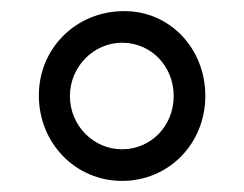

<svg xmlns="http://www.w3.org/2000/svg" viewBox="-20 -706 440 346"><path d="M200 -380C284 -380 350 -447 350 -533C350 -619 286 -686 204 -686C117 -686 50 -619 50 -534C50 -448 116 -380 200 -380ZM200 -437C148 -437 106 -480 106 -533C106 -586 149 -629 200 -629C252 -629 293 -587 293 -533C293 -479 252 -437 200 -437Z"/></svg>

Font: Involve Medium
Style: Regular
Weight: 500
Designer: Stefan Peev
Foundry: Context Ltd.
Version: Version 1.001